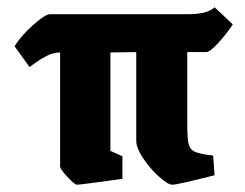

<svg xmlns="http://www.w3.org/2000/svg" viewBox="-20 -498 673 527"><path d="M494 -355V-159Q494 -119 497.5 -103.5Q501 -88 515 -81.5Q529 -75 565 -71L569 -17Q467 9 453 9Q441 9 416.5 -13Q392 -35 373 -63.5Q354 -92 354 -111V-355L283 -354V-84L316 -69V-7Q200 9 191 9Q185 9 165 -12.5Q145 -34 145 -41V-354Q126 -354 108 -344.5Q90 -335 77.5 -326Q65 -317 61 -314L20 -371Q36 -398 70 -428.5Q104 -459 117 -459H497Q549 -459 569 -478L619 -431Q601 -404 578.5 -379.5Q556 -355 546 -355Z"/></svg>

Font: Grenze ExtraBold
Style: Regular
Weight: 800
Designer: Renata Polastri
Foundry: Omnibus-Type
Version: Version 1.002; ttfautohint (v1.8)